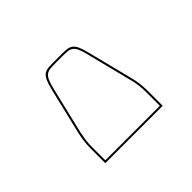

<svg xmlns="http://www.w3.org/2000/svg" viewBox="-111 -833 951 951"><g transform="rotate(-45 365.0 -357.5)"><path d="M162 -90V-193Q162 -221 165.5 -245.5Q169 -270 173 -288L232 -535Q240 -568 248.5 -586.5Q257 -605 268.5 -613.5Q280 -622 296.5 -623.5Q313 -625 336 -625H387Q410 -625 426 -623.5Q442 -622 454 -613.5Q466 -605 474.5 -586.5Q483 -568 491 -535L554 -285Q558 -269 561 -245Q564 -221 564 -193V-90ZM172 -193V-100H554V-193Q554 -221 551 -244Q548 -267 544 -283L481 -533Q474 -563 466 -580Q458 -597 447.5 -604.5Q437 -612 422.5 -613.5Q408 -615 387 -615H336Q315 -615 300.5 -613.5Q286 -612 275.5 -604.5Q265 -597 257 -580Q249 -563 242 -533L183 -286Q179 -268 175.5 -244.5Q172 -221 172 -193Z"/></g></svg>

Font: Bungee Hairline
Style: Regular
Weight: 400
Designer: David Jonathan Ross
Foundry: David Jonathan Ross
Version: Version 1.000;PS 1.0;hotconv 1.0.72;makeotf.lib2.5.5900